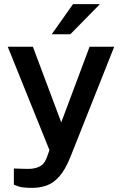

<svg xmlns="http://www.w3.org/2000/svg" viewBox="-20 -743 590 928"><path d="M136 165Q86.5 165 66.8 157.2Q47 149.5 47 149.5V71.5L99 73Q130.5 74.5 150.2 69.5Q170 64.5 181 55.8Q192 47 197.2 37.2Q202.5 27.5 205.5 20.5L219 -17.5L17.5 -517H139L276 -151.5L413 -517H532L319 19Q295 77.5 267.2 109.2Q239.5 141 206.8 153Q174 165 136 165ZM333 -723H463L320 -577.5H230Z"/></svg>

Font: Public Sans SemiBold
Style: Regular
Weight: 600
Designer: The Public Sans Project Authors: Dan O. Williams and USWDS (Libre Franklin designed by Pablo Impallari and Rodrigo Fuenz
Version: Version 1.007